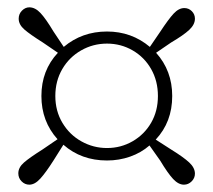

<svg xmlns="http://www.w3.org/2000/svg" viewBox="-20 -621 582 524"><path d="M272 -217Q310 -217 342 -235.5Q374 -254 392.5 -286Q411 -318 411 -359Q411 -400 392.5 -432.5Q374 -465 342 -483.5Q310 -502 272 -502Q234 -502 201.5 -483.5Q169 -465 150 -432.5Q131 -400 131 -359Q131 -318 150.5 -285.5Q170 -253 202.5 -235Q235 -217 272 -217ZM138 -477 97 -505Q62 -527 46.5 -540.5Q31 -554 31 -570Q31 -583 40 -592Q49 -601 60 -601Q76 -601 90.5 -585.5Q105 -570 126 -535L154 -493Q204 -535 272 -535Q339 -535 389 -493L417 -534Q440 -569 454 -584Q468 -599 483 -599Q495 -599 503.5 -590.5Q512 -582 512 -570Q512 -554 496.5 -539.5Q481 -525 447 -505L406 -477Q450 -428 450 -359Q450 -288 405 -240L447 -213Q481 -192 496.5 -177.5Q512 -163 512 -147Q512 -135 503 -126Q494 -117 482 -117Q467 -117 452.5 -132.5Q438 -148 417 -183L388 -224Q365 -204 335 -193.5Q305 -183 272 -183Q202 -183 153 -226L126 -183Q105 -150 90 -133.5Q75 -117 60 -117Q48 -117 39 -126Q30 -135 30 -148Q30 -164 45.5 -177.5Q61 -191 96 -213L137 -241Q93 -290 93 -359Q93 -429 138 -477Z"/></svg>

Font: GL-CurulMinamoto Light
Style: Regular
Weight: 300
Designer: Eunice (kana); Ryoko NISHIZUKA 西塚涼子 (ideographs); Frank Grießhammer (Latin, Greek & Cyrillic); Wenlong ZHANG
Foundry: Gutenberg Labo; Adobe
Version: Version 1.002